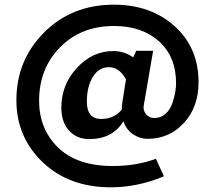

<svg xmlns="http://www.w3.org/2000/svg" viewBox="-20 -623 918 820"><path d="M634 -406 594 -173Q590 -151 604 -135Q618 -119 639 -119Q667 -119 687 -137Q707 -155 716 -182Q725 -209 728.5 -230Q732 -251 732 -267Q732 -381 659 -446.5Q586 -512 467 -512Q326 -512 236.5 -421Q147 -330 147 -193Q147 -72 228 7Q309 86 462 86Q563 86 646 55L680 130Q567 177 454 177Q274 177 162 69.5Q50 -38 50 -195Q50 -366 168.5 -484.5Q287 -603 466 -603Q624 -603 726 -511Q828 -419 828 -272Q828 -166 765.5 -98Q703 -30 610 -30Q578 -30 549 -49Q520 -68 507 -105Q461 -29 361 -29Q308 -29 275 -65Q242 -101 242 -164Q242 -261 308.5 -333Q375 -405 464 -405Q510 -405 549 -378L562 -406ZM412 -115Q468 -115 500 -155Q500 -171 503 -189L518 -284Q490 -336 445 -336Q402 -336 376.5 -294.5Q351 -253 351 -189Q351 -115 412 -115Z"/></svg>

Font: EauTest
Style: Bold
Weight: 700
Designer: Christian Thalmann (Catharsis Fonts)
Version: Version 0.001;PS 000.001;hotconv 1.0.88;makeotf.lib2.5.64775